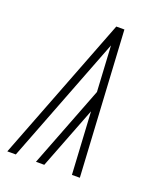

<svg xmlns="http://www.w3.org/2000/svg" viewBox="-136 -824 772 913"><g transform="rotate(20 250.0 -367.5)"><path d="M10 0 294 -735H335L377 0H337L319 -315L197 0H155L314 -411L301 -642L53 0Z"/></g></svg>

Font: Iosevka Curly Extralight
Style: Italic
Weight: 200
Italic angle: -9°
Monospace: yes
Designer: Belleve Invis
Foundry: Belleve Invis
Version: Version 22.1.2; ttfautohint (v1.8.4)